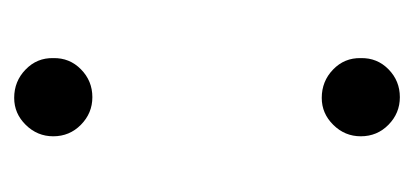

<svg xmlns="http://www.w3.org/2000/svg" viewBox="-173 -389 570 264"><g transform="rotate(-90 112.0 -257.0)"><path d="M56.6 -468.8Q56.6 -490.7 72.3 -506.6Q87.9 -522.5 109.4 -522.5Q132.3 -522.5 148.4 -506.8Q164.6 -491.2 164.1 -468.8Q164.6 -446.3 148.7 -430.7Q132.8 -415 110.4 -415Q88.4 -415 72.5 -430.7Q56.6 -446.3 56.6 -468.8ZM56.6 -45.9Q56.6 -67.9 72.3 -83.7Q87.9 -99.6 109.4 -99.6Q132.3 -99.6 148.4 -84Q164.6 -68.4 164.1 -45.9Q164.6 -23.4 148.7 -7.8Q132.8 7.8 110.4 7.8Q88.4 7.8 72.5 -7.8Q56.6 -23.4 56.6 -45.9Z"/></g></svg>

Font: Reddit Sans Chocolate Light
Style: Regular
Weight: 300
Designer: Stephen Hutchings
Foundry: Reddit
Version: Version 1.013